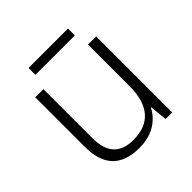

<svg xmlns="http://www.w3.org/2000/svg" viewBox="-177 -799 950 950"><g transform="rotate(-45 298.0 -324.0)"><path d="M507 -532V0H461L452 -91H449Q435 -62 409.5 -39Q384 -16 349 -3Q314 10 268 10Q207 10 165 -11.5Q123 -33 102 -76Q81 -119 81 -184V-532H138V-189Q138 -113 172.5 -76Q207 -39 275 -39Q362 -39 406 -90Q450 -141 450 -242V-532ZM436 -658V-610H160V-658Z"/></g></svg>

Font: Noto Sans Cham Light
Style: Regular
Weight: 300
Version: Version 2.002